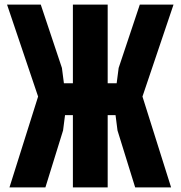

<svg xmlns="http://www.w3.org/2000/svg" viewBox="-20 -820 790 840"><path d="M494.1 -249.2 485.5 -316.2H441.7V-455.8H490.4L499.1 -522.8L591.7 -800H739.2L603.3 -397.6L728.6 0H571.4ZM146.7 -397.6 10.8 -800H158.3L250.9 -522.8L259.6 -455.8H308.3V-316.2H264.5L255.9 -249.2L178.6 0H21.4ZM298.9 -800H451.1V0H298.9Z"/></svg>

Font: Martian Mono VF sWd Rg
Style: Regular
Weight: 400
Width: 6
Monospace: yes
Designer: Roman Shamin
Foundry: Evil Martians
Version: Version 1.100